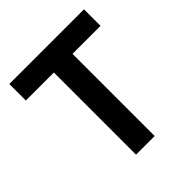

<svg xmlns="http://www.w3.org/2000/svg" viewBox="-190 -829 960 960"><g transform="rotate(-45 290.0 -349.0)"><path d="M356 -581V0H224V-581H26V-698H554V-581Z"/></g></svg>

Font: IBM Plex Sans SmBld
Style: Regular
Weight: 600
Designer: Mike Abbink, Paul van der Laan, Pieter van Rosmalen
Foundry: Bold Monday
Version: Version 3.005